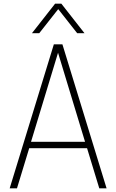

<svg xmlns="http://www.w3.org/2000/svg" viewBox="-20 -1032 637 1052"><path d="M564 0H524L457 -220H140L73 0H33L275 -789H322ZM446 -255 298 -743 150 -255ZM443 -850H403L299 -982L195 -850H155L282 -1012H316Z"/></svg>

Font: Tanohe Sans ExtraLight
Style: Regular
Weight: 250
Designer: Village Type and Design LLC & Cristiano Sobral
Foundry: Cooper Hewitt Smithsonian Design Museum
Version: Version 1.00;May 30, 2020;FontCreator 12.0.0.2522 64-bit; tt